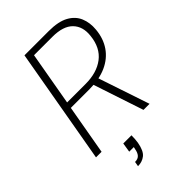

<svg xmlns="http://www.w3.org/2000/svg" viewBox="-266 -795 1095 1095"><g transform="rotate(-45 281.5 -247.5)"><path d="M34 0 157 -700H353Q430 -700 474.5 -675.5Q519 -651 536.5 -609Q554 -567 549 -515Q543 -449 510 -401Q477 -353 419.5 -327Q362 -301 280 -301H132L79 0ZM417 0 311 -319H359L466 0ZM139 -338H288Q379 -338 436 -381.5Q493 -425 502 -512Q510 -581 470.5 -621.5Q431 -662 344 -662H196ZM168 205 173 176Q197 176 209 162.5Q221 149 225 124L228 111H191L200 54H266Q266 69 265 83.5Q264 98 262 110Q252 166 227 185.5Q202 205 168 205Z"/></g></svg>

Font: DM Sans 20pt ExtraLight
Style: Italic
Weight: 250
Italic angle: -10°
Version: Version 4.004;gftools[0.9.30]